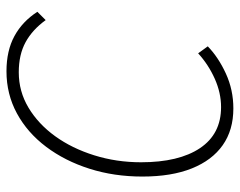

<svg xmlns="http://www.w3.org/2000/svg" viewBox="-92 -618 723 578"><g transform="rotate(90 269.0 -329.5)"><path d="M195 12Q133 12 89 -12Q45 -36 16 -81L41 -106Q70 -66 107.5 -45.5Q145 -25 198 -25Q256 -25 305 -54.5Q354 -84 390.5 -134.5Q427 -185 448 -252Q469 -319 469 -393Q469 -507 426.5 -570.5Q384 -634 303 -634Q260 -634 217.5 -615Q175 -596 141 -565L120 -594Q153 -626 202 -648.5Q251 -671 307 -671Q372 -671 417.5 -639Q463 -607 487.5 -546Q512 -485 512 -397Q512 -312 488.5 -238Q465 -164 422.5 -107.5Q380 -51 322 -19.5Q264 12 195 12Z"/></g></svg>

Font: Source Sans 3 Light
Style: Italic
Weight: 300
Italic angle: -11°
Designer: Paul D. Hunt
Foundry: Adobe
Version: Version 3.046;hotconv 1.0.118;makeotfexe 2.5.65603